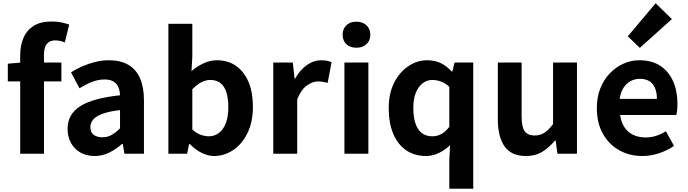

<svg xmlns="http://www.w3.org/2000/svg" viewBox="-20 -944 4222 1179"><path d="M104 0V-605Q104 -663 123.5 -710Q143 -757 185.5 -784.5Q228 -812 298 -812Q332 -812 359 -806Q386 -800 405 -793L378 -683Q350 -696 318 -696Q286 -696 268 -675Q250 -654 250 -608V0ZM28 -444V-553L112 -560H357V-444Z M560 14Q511 14 473.5 -7.5Q436 -29 415.5 -67Q395 -105 395 -153Q395 -242 472 -291.5Q549 -341 717 -359Q716 -387 707 -408.5Q698 -430 677.5 -443Q657 -456 622 -456Q583 -456 545 -441Q507 -426 468 -402L416 -500Q449 -521 486 -537Q523 -553 564 -563.5Q605 -574 649 -574Q720 -574 768 -546Q816 -518 840 -463Q864 -408 864 -327V0H744L734 -60H729Q693 -28 651 -7Q609 14 560 14ZM609 -101Q640 -101 665.5 -115.5Q691 -130 717 -156V-268Q649 -260 609 -245Q569 -230 552 -209.5Q535 -189 535 -164Q535 -131 555.5 -116Q576 -101 609 -101Z M1295 14Q1258 14 1219 -5Q1180 -24 1146 -59H1141L1129 0H1014V-798H1161V-597L1156 -507Q1190 -537 1230.5 -555.5Q1271 -574 1312 -574Q1381 -574 1430.5 -538.5Q1480 -503 1506.5 -439.5Q1533 -376 1533 -290Q1533 -194 1499 -125.5Q1465 -57 1410.5 -21.5Q1356 14 1295 14ZM1263 -107Q1296 -107 1323 -126.5Q1350 -146 1366 -186Q1382 -226 1382 -287Q1382 -340 1370 -377.5Q1358 -415 1334 -434Q1310 -453 1271 -453Q1243 -453 1216.5 -439Q1190 -425 1161 -396V-149Q1187 -125 1213.5 -116Q1240 -107 1263 -107Z M1658 0V-560H1778L1789 -461H1792Q1823 -516 1865 -545Q1907 -574 1951 -574Q1975 -574 1989.5 -570.5Q2004 -567 2016 -562L1992 -435Q1976 -439 1963.5 -441.5Q1951 -444 1932 -444Q1900 -444 1864.5 -419Q1829 -394 1805 -334V0Z M2095 0V-560H2242V0ZM2169 -651Q2130 -651 2107 -672.5Q2084 -694 2084 -731Q2084 -767 2107 -789Q2130 -811 2169 -811Q2206 -811 2230 -789Q2254 -767 2254 -731Q2254 -694 2230 -672.5Q2206 -651 2169 -651Z M2739 215V37L2744 -53Q2715 -24 2676 -5Q2637 14 2596 14Q2526 14 2474.5 -21Q2423 -56 2395 -122Q2367 -188 2367 -280Q2367 -371 2400.5 -436.5Q2434 -502 2488 -538Q2542 -574 2602 -574Q2649 -574 2684.5 -557.5Q2720 -541 2754 -505H2758L2771 -560H2886V215ZM2634 -107Q2664 -107 2689.5 -120.5Q2715 -134 2739 -165V-411Q2714 -434 2687.5 -443.5Q2661 -453 2634 -453Q2603 -453 2576.5 -433.5Q2550 -414 2534 -376Q2518 -338 2518 -282Q2518 -224 2531.5 -185Q2545 -146 2571 -126.5Q2597 -107 2634 -107Z M3210 14Q3119 14 3078 -45.5Q3037 -105 3037 -211V-560H3183V-229Q3183 -164 3202 -138Q3221 -112 3263 -112Q3297 -112 3322.5 -128.5Q3348 -145 3376 -182V-560H3523V0H3403L3392 -81H3388Q3352 -38 3310 -12Q3268 14 3210 14Z M3924 14Q3846 14 3783 -21Q3720 -56 3682.5 -122Q3645 -188 3645 -280Q3645 -348 3666.5 -402Q3688 -456 3725.5 -494.5Q3763 -533 3809.5 -553.5Q3856 -574 3906 -574Q3983 -574 4035 -539.5Q4087 -505 4113.5 -444.5Q4140 -384 4140 -306Q4140 -286 4138 -267.5Q4136 -249 4133 -238H3788Q3794 -193 3815 -162Q3836 -131 3869 -115.5Q3902 -100 3944 -100Q3978 -100 4008 -109.5Q4038 -119 4069 -138L4119 -48Q4078 -20 4027 -3Q3976 14 3924 14ZM3785 -337H4014Q4014 -393 3988.5 -426.5Q3963 -460 3908 -460Q3879 -460 3853 -446.5Q3827 -433 3809 -405.5Q3791 -378 3785 -337ZM3909 -650 3835 -721 4006 -924 4106 -827Z"/></svg>

Font: Noto Sans SC Thin
Style: Bold
Weight: 700
Version: Version 2.004-H2;hotconv 1.0.118;makeotfexe 2.5.65603